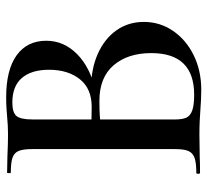

<svg xmlns="http://www.w3.org/2000/svg" viewBox="-45 -623 672 622"><g transform="rotate(-90 291.0 -312.0)"><path d="M531 -182Q531 -130 502 -87.5Q473 -45 423 -20.5Q373 4 311 4Q282 4 244 1Q231 0 211 -1Q191 -2 166 -2L94 -1Q75 0 42 0Q39 0 39 -6Q39 -12 42 -12Q74 -12 90 -17.5Q106 -23 112.5 -37Q119 -51 119 -81V-544Q119 -573 113 -587.5Q107 -602 91 -607.5Q75 -613 43 -613Q41 -613 41 -619Q41 -625 43 -625L95 -624Q139 -622 166 -622Q194 -622 225 -625Q236 -626 251.5 -627Q267 -628 287 -628Q376 -628 423 -594Q470 -560 470 -498Q470 -441 426.5 -398Q383 -355 304 -337L315 -353Q379 -353 428 -331Q477 -309 504 -270.5Q531 -232 531 -182ZM215 -542V-346L179 -353Q223 -351 256 -351Q315 -351 345.5 -389.5Q376 -428 376 -489Q376 -546 349.5 -577Q323 -608 270 -608Q238 -608 226.5 -595Q215 -582 215 -542ZM430 -158Q430 -234 390.5 -280Q351 -326 275 -326Q219 -326 183 -320L215 -332V-81Q215 -58 220.5 -45Q226 -32 243.5 -25.5Q261 -19 295 -19Q430 -19 430 -158Z"/></g></svg>

Font: Cormorant Unicase SemiBold
Style: Regular
Weight: 600
Designer: Christian Thalmann (Catharsis Fonts)
Foundry: Catharsis Fonts
Version: Version 4.000